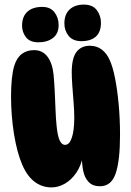

<svg xmlns="http://www.w3.org/2000/svg" viewBox="-20 -816 569 835"><path d="M415 -6Q383 -6 365.5 -24.5Q348 -43 342 -72.5Q336 -102 336 -135L341 -139Q333 -96 312 -65Q291 -34 262.5 -17.5Q234 -1 204 -1Q163 -1 130.5 -25.5Q98 -50 77 -99Q54 -152 41 -232.5Q28 -313 28 -398Q28 -439 31.5 -473Q35 -507 42 -530Q53 -565 75 -581.5Q97 -598 128 -598Q165 -598 186.5 -569.5Q208 -541 213 -491Q216 -460 218 -419Q220 -378 221.5 -338Q223 -298 226 -270Q230 -227 239 -206.5Q248 -186 263 -186Q282 -186 292.5 -217.5Q303 -249 303 -305Q303 -334 300 -371Q297 -408 294.5 -443Q292 -478 292 -501Q292 -563 312.5 -590Q333 -617 371 -617Q401 -617 422.5 -600.5Q444 -584 456 -557Q470 -528 480 -477.5Q490 -427 496 -363.5Q502 -300 502 -229Q502 -117 483 -61.5Q464 -6 415 -6ZM147 -632Q110 -632 93 -654Q76 -676 76 -704Q76 -744 99 -765Q122 -786 164 -786Q199 -786 217 -762.5Q235 -739 235 -707Q235 -670 210.5 -651Q186 -632 147 -632ZM344 -796Q383 -796 401 -772Q419 -748 419 -717Q419 -677 397 -657Q375 -637 334 -637Q297 -637 278.5 -660Q260 -683 260 -714Q260 -754 283 -775Q306 -796 344 -796Z"/></svg>

Font: DynaPuff Condensed SemiBold
Style: Regular
Weight: 600
Width: 3
Designer: Toshi Omagari, Jennifer Daniel
Foundry: Google Fonts
Version: Version 2.000